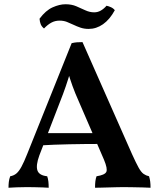

<svg xmlns="http://www.w3.org/2000/svg" viewBox="-20 -880 748 903"><path d="M368 -682 601 -155Q620 -113 632 -91.5Q644 -70 655.5 -62Q667 -54 681 -51Q685 -38 686.5 -25.5Q688 -13 688 3Q675 2 650.5 1.5Q626 1 601 0.5Q576 0 560 0Q548 0 529.5 0.5Q511 1 491 1.5Q471 2 454 2.5Q437 3 427 3Q427 -14 428.5 -27Q430 -40 434 -51Q473 -57 480 -71.5Q487 -86 469 -129L351 -402Q333 -442 321 -475.5Q309 -509 297 -549H313Q301 -508 289 -473Q277 -438 263 -403L165 -149Q148 -102 156 -78.5Q164 -55 202 -51Q206 -40 207.5 -26.5Q209 -13 209 3Q198 2 180.5 1.5Q163 1 143.5 0.5Q124 0 107 0Q82 0 58 1Q34 2 20 3Q20 -11 21.5 -24.5Q23 -38 28 -51Q45 -54 57 -64Q69 -74 81 -96Q93 -118 108 -156L317 -677Q330 -680 341 -681Q352 -682 368 -682ZM435 -254 448 -203Q381 -203 306.5 -201.5Q232 -200 166 -196L182 -254ZM397 -744Q376 -744 358.5 -750Q341 -756 325.5 -763.5Q310 -771 294.5 -777Q279 -783 260 -783Q239 -783 221.5 -773.5Q204 -764 187 -746Q176 -755 171.5 -766Q167 -777 166 -792Q195 -831 227.5 -845.5Q260 -860 288 -860Q317 -860 339 -850.5Q361 -841 381.5 -831.5Q402 -822 423 -822Q440 -822 454.5 -830.5Q469 -839 481 -853Q491 -851 502 -846Q513 -841 520 -832Q496 -788 464.5 -766Q433 -744 397 -744Z"/></svg>

Font: Vollkorn SemiBold
Style: Regular
Weight: 600
Designer: Friedrich Althausen
Foundry: Friedrich Althausen
Version: Version 5.000